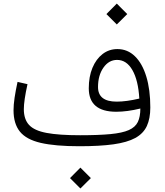

<svg xmlns="http://www.w3.org/2000/svg" viewBox="-20 -818 921 1074"><path d="M575.2 -739.3 633.3 -797.9 691.9 -739.3 633.3 -681.2ZM765.1 -210.9Q691.4 -192.9 630.4 -192.9Q476.6 -192.9 476.6 -324.2Q476.6 -389.2 497.1 -438.5Q517.6 -487.8 553.7 -515.6Q589.8 -543.5 636.7 -543.5Q693.4 -543.5 734.6 -503.4Q775.9 -463.4 798.3 -390.1Q820.8 -316.9 820.8 -216.8Q820.8 -154.8 801.3 -112.8Q781.7 -70.8 736.6 -46.1Q691.4 -21.5 614.7 -10.7Q538.1 0 423.8 0Q288.6 0 207.8 -18.8Q127 -37.6 91.3 -81.8Q55.7 -126 55.7 -201.2Q55.7 -231.4 61.5 -271Q67.4 -310.5 78.1 -359.9L133.8 -347.2Q113.3 -254.4 113.3 -207.5Q113.3 -150.9 142.6 -119.1Q171.9 -87.4 240.7 -74.5Q309.6 -61.5 428.2 -61.5Q531.7 -61.5 597.9 -67.9Q664.1 -74.2 700.4 -90.3Q736.8 -106.4 751 -135.7Q765.1 -165 765.1 -210.9ZM759.3 -266.6Q753.4 -368.7 720.7 -425.8Q688 -482.9 634.8 -482.9Q588.9 -482.9 558.6 -439.7Q528.3 -396.5 528.3 -331.1Q528.3 -249.5 632.8 -249.5Q687 -249.5 759.3 -266.6ZM371.6 178.2 429.7 119.6 488.3 178.2 429.7 236.3Z"/></svg>

Font: Estedad-FD Light
Style: Regular
Weight: 300
Designer: Amin Abedi
Version: Version 7.3